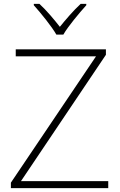

<svg xmlns="http://www.w3.org/2000/svg" viewBox="-20 -968 617 988"><path d="M270 -790H306C330 -832 387 -900 424 -941V-948H395C358 -914 318 -867 288 -830C259 -867 220 -914 183 -948H154V-941C191 -900 246 -832 270 -790ZM537 0V-36H88L525 -686V-714H61V-678H474L36 -28V0Z"/></svg>

Font: Noto Sans Arabic ExtLt
Style: Regular
Weight: 200
Designer: Monotype Design Team, Nadine Chahine, Nizar Qandah and Khaled Hosny
Foundry: Monotype Imaging Inc.
Version: Version 2.012